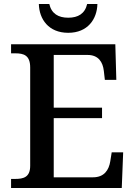

<svg xmlns="http://www.w3.org/2000/svg" viewBox="-20 -934 671 954"><path d="M319 -771C416 -771 462 -839 464 -914H413C402 -866 368 -846 319 -846C270 -846 236 -866 225 -914H173C175 -839 221 -771 319 -771ZM35 0H585L592 -177H535L528 -133C521 -89 498 -53 442 -53H247V-347H487V-399H247V-661H415C469 -661 491 -626 496 -581L501 -537H558L553 -714H35V-669H56C97 -669 130 -660 130 -599V-110C130 -53 96 -45 56 -45H35Z"/></svg>

Font: Noto Serif Thai Medium
Style: Regular
Weight: 500
Designer: Monotype Design Team
Foundry: Monotype Imaging Inc.
Version: Version 1.901;PS 001.901;hotconv 1.0.88;makeotf.lib2.5.64775